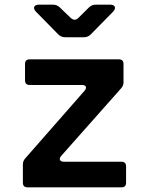

<svg xmlns="http://www.w3.org/2000/svg" viewBox="-20 -805 640 825"><path d="M98.3 0Q78.3 0 78.3 -20V-99.4Q78.3 -112.4 87.9 -123.8L343.5 -415.3Q352.1 -425.7 348.6 -432.8Q345.1 -439.9 332.1 -439.9H107.5Q87.5 -439.9 87.5 -459.9V-530Q87.5 -550 107.5 -550H490.7Q510.7 -550 510.7 -530V-450.6Q510.7 -437.6 501.1 -426.2L243 -135.1Q234.4 -125.1 237.9 -117.6Q241.4 -110.1 254.4 -110.1H501.7Q521.7 -110.1 521.7 -90.1V-20Q521.7 0 501.7 0ZM259.5 -645Q242 -645 229.7 -657.9L134.6 -754.7Q123.3 -766.7 127.2 -775.8Q131.1 -785 147.6 -785H207.5Q225 -785 237.4 -772.7L283.7 -728.2Q301.8 -711.7 318.1 -729.2L361.2 -772.1Q373.6 -785 391.1 -785H452.4Q469.4 -785 473.2 -775.8Q477.1 -766.7 465.8 -754.7L370.7 -657.9Q358.4 -645 340.9 -645Z"/></svg>

Font: Pitagon Sans Mono
Style: Regular
Weight: 400
Monospace: yes
Designer: Travis Tran
Foundry: Pitagon
Version: Version 1.001;gftools[0.9.26]